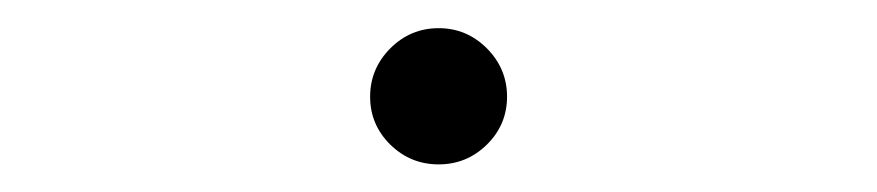

<svg xmlns="http://www.w3.org/2000/svg" viewBox="-20 -547 626 137"><path d="M293 -429.7Q272.9 -429.7 258.5 -443.8Q244.1 -458 244.1 -478Q244.1 -498 258.5 -512.5Q272.9 -526.9 293 -526.9Q313 -526.9 327.4 -512.5Q341.8 -498 341.8 -478Q341.8 -458 327.4 -443.8Q313 -429.7 293 -429.7Z"/></svg>

Font: Cascadia Mono ExtraLight
Style: Regular
Weight: 200
Monospace: yes
Designer: Aaron Bell
Foundry: Saja Typeworks
Version: Version 2404.023; ttfautohint (v1.8.4)